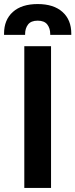

<svg xmlns="http://www.w3.org/2000/svg" viewBox="-66 -928 372 948"><path d="M54 0V-700H186V0ZM-46 -756V-762Q-46 -830 -2.5 -869Q41 -908 120 -908Q199 -908 242.5 -869Q286 -830 286 -762V-756H182V-760Q182 -788 167.5 -807Q153 -826 120 -826Q87 -826 72.5 -807Q58 -788 58 -760V-756Z"/></svg>

Font: Space Grotesk Frontify
Style: Bold
Weight: 700
Designer: Florian Karsten
Version: Version 2.000